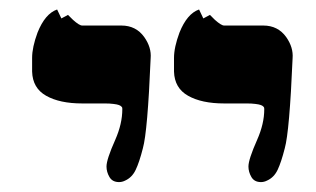

<svg xmlns="http://www.w3.org/2000/svg" viewBox="-20 -626 654 397"><path d="M120.6 -595.2Q124 -591.8 130.9 -585Q144 -573.2 149.9 -573.2H231Q261.2 -573.2 278.3 -549.3Q293.5 -527.8 291.5 -505.4Q285.2 -354 275.4 -319.3Q268.1 -290.5 260.5 -274.7Q252.9 -258.8 238.3 -252.4Q232.4 -249.5 226.1 -249.5Q212.4 -249.5 206.3 -260Q200.2 -270.5 200.2 -281.7Q200.2 -296.4 218.3 -336.9Q232.9 -370.1 232.9 -399.9V-400.4V-400.9Q232.9 -402.3 232.7 -403.3Q232.4 -404.3 230.7 -406Q229 -407.7 225.6 -408.9Q222.2 -410.2 214.6 -411.1Q207 -412.1 196.8 -412.1H149.9Q103.5 -412.1 75.4 -428Q47.4 -443.8 46.4 -478V-506.3Q46.4 -528.3 57.6 -558.6Q73.2 -597.7 98.1 -606.4L106.9 -587.9ZM414.1 -595.2Q417.5 -591.8 424.3 -585Q437.5 -573.2 443.4 -573.2H524.4Q554.7 -573.2 571.8 -549.3Q586.9 -527.8 585 -505.4Q578.6 -354 568.8 -319.3Q561.5 -290.5 554 -274.7Q546.4 -258.8 531.7 -252.4Q525.9 -249.5 519.5 -249.5Q505.9 -249.5 499.8 -260Q493.7 -270.5 493.7 -281.7Q493.7 -296.4 511.7 -336.9Q526.4 -370.1 526.4 -399.9V-400.4V-400.9Q526.4 -402.3 526.1 -403.3Q525.9 -404.3 524.2 -406Q522.5 -407.7 519 -408.9Q515.6 -410.2 508.1 -411.1Q500.5 -412.1 490.2 -412.1H443.4Q397 -412.1 368.9 -428Q340.8 -443.8 339.8 -478V-506.3Q339.8 -528.3 351.1 -558.6Q366.7 -597.7 391.6 -606.4L400.4 -587.9Z"/></svg>

Font: Accordance
Style: Bold-Italic
Weight: 700
Italic angle: -11°
Version: Version 1.2 (build January 31, 2020) Miklal Software Solutio